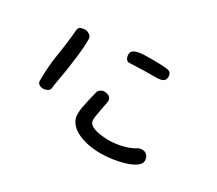

<svg xmlns="http://www.w3.org/2000/svg" viewBox="-97 -589 999 885"><g transform="rotate(30 402.5 -147.0)"><path d="M343.8 -126Q345.7 -140.6 356 -147.9Q366.2 -155.3 377.9 -155.3Q391.6 -155.3 402.8 -148.4Q414.1 -141.6 414.1 -125Q414.1 -120.1 411.1 -106.9Q408.2 -93.8 405.3 -77.1Q402.3 -60.5 399.4 -43.9Q396.5 -27.3 396.5 -16.6Q396.5 -2.9 406.2 5.9Q416 14.6 431.2 19.5Q446.3 24.4 465.8 26.9Q485.4 29.3 504.9 29.3Q541 29.3 578.6 20Q616.2 10.7 642.6 -6.8Q651.4 -10.7 662.1 -10.7Q678.7 -10.7 688.5 0.5Q698.2 11.7 698.2 27.3Q698.2 44.9 678.7 58.6Q659.2 72.3 629.9 81.5Q600.6 90.8 566.4 95.7Q532.2 100.6 503.9 100.6Q466.8 100.6 434.1 93.8Q401.4 86.9 376 73.7Q350.6 60.5 335.9 41Q321.3 21.5 321.3 -3.9Q321.3 -20.5 324.2 -38.1Q327.1 -55.7 331.1 -72.3ZM410.2 -327.1Q399.4 -326.2 393.1 -335.9Q386.7 -345.7 386.7 -359.4Q386.7 -372.1 395.5 -378.9Q404.3 -385.7 419.4 -389.2Q434.6 -392.6 454.1 -393.1Q473.6 -393.6 496.1 -393.6Q548.8 -393.6 573.7 -390.1Q598.6 -386.7 598.6 -362.3Q598.6 -348.6 592.3 -341.8Q585.9 -335 573.2 -332.5Q560.5 -330.1 541 -330.1Q521.5 -330.1 495.1 -330.1ZM123 -338.9Q125 -350.6 136.2 -354.5Q147.5 -358.4 160.2 -358.4Q172.9 -356.4 183.1 -348.6Q193.4 -340.8 193.4 -327.1Q193.4 -286.1 188 -241.2Q182.6 -196.3 176.8 -157.2Q170.9 -118.2 165.5 -90.3Q160.2 -62.5 160.2 -55.7Q160.2 -38.1 147.9 -31.7Q135.7 -25.4 124 -25.4Q112.3 -25.4 103 -31.7Q93.8 -38.1 93.8 -50.8Q93.8 -126 105.5 -196.8Q117.2 -267.6 123 -338.9Z"/></g></svg>

Font: Hi Melody
Style: Regular
Weight: 400
Designer: YoonDesign Inc.
Foundry: YoonDesign Inc.
Version: Version 3.00